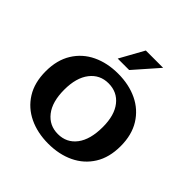

<svg xmlns="http://www.w3.org/2000/svg" viewBox="-190 -878 1043 1043"><g transform="rotate(45 331.0 -356.5)"><path d="M271 -584 348 -723H481L359 -584ZM331 10Q248 10 183 -21Q118 -52 80.5 -112Q43 -172 43 -259Q43 -345 80.5 -405.5Q118 -466 183 -497Q248 -528 331 -528Q414 -528 479 -497Q544 -466 581.5 -405.5Q619 -345 619 -259Q619 -172 581.5 -112Q544 -52 479 -21Q414 10 331 10ZM331 -64Q398 -64 437.5 -116Q477 -168 477 -264Q477 -354 437.5 -404Q398 -454 331 -454Q265 -454 225 -402.5Q185 -351 185 -259Q185 -166 225 -115Q265 -64 331 -64Z"/></g></svg>

Font: Montagu Slab 16pt Medium
Style: Regular
Weight: 500
Designer: Florian Karsten
Foundry: Florian Karsten
Version: Version 1.000; ttfautohint (v1.8.3)